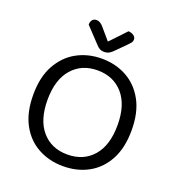

<svg xmlns="http://www.w3.org/2000/svg" viewBox="-146 -933 982 1064"><g transform="rotate(20 344.5 -400.5)"><path d="M634 -304Q634 -200 596 -129.5Q558 -59 492.5 -23Q427 13 344 13Q262 13 196 -23Q130 -59 92 -129.5Q54 -200 54 -304Q54 -408 93 -478.5Q132 -549 197.5 -585Q263 -621 344 -621Q426 -621 491.5 -585Q557 -549 595.5 -478.5Q634 -408 634 -304ZM551 -304Q551 -423 494.5 -487.5Q438 -552 344 -552Q251 -552 194.5 -487.5Q138 -423 138 -304Q138 -185 194 -120.5Q250 -56 344 -56Q439 -56 495 -120.5Q551 -185 551 -304ZM342 -721Q359 -739 382 -763Q405 -787 430 -814Q448 -813 461 -804Q474 -795 474 -781Q474 -769 466.5 -760Q459 -751 448 -740L388 -680Q377 -670 366.5 -665Q356 -660 342 -660Q327 -660 315.5 -666Q304 -672 293 -685L210 -773Q210 -792 219 -802Q228 -812 243 -812Q254 -812 264.5 -806Q275 -800 288 -784Z"/></g></svg>

Font: Baloo Tammudu 2
Style: Regular
Weight: 400
Designer: Maithili Shingre, Omkar Shende and Ek Type
Foundry: Ek Type
Version: Version 1.700